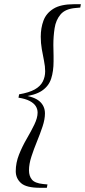

<svg xmlns="http://www.w3.org/2000/svg" viewBox="-20 -736 405 914"><path d="M68 -271 71 -287Q118 -295 145 -310Q172 -325 183.5 -347.5Q195 -370 195 -397Q195 -420 189.5 -446.5Q184 -473 179 -502Q174 -531 174 -561Q174 -603 187 -638Q200 -673 234.5 -694.5Q269 -716 333 -716H365L362 -700L340 -698Q291 -694 268.5 -667.5Q246 -641 240 -602Q234 -563 234 -522Q234 -509 234.5 -496Q235 -483 235 -469.5Q235 -456 235 -444Q235 -397 223.5 -361.5Q212 -326 179.5 -304Q147 -282 84 -275L86 -283Q143 -276 168.5 -253.5Q194 -231 194 -196Q194 -168 182.5 -133.5Q171 -99 156 -62.5Q141 -26 129.5 9.5Q118 45 118 75Q118 102 132 119Q146 136 185 140L206 142L203 158H171Q105 158 80 135.5Q55 113 55 79Q55 39 70.5 0Q86 -39 107 -75Q128 -111 143.5 -143Q159 -175 159 -200Q159 -217 150 -231Q141 -245 121 -255.5Q101 -266 68 -271Z"/></svg>

Font: Source Serif 4 60pt
Style: Italic
Weight: 400
Italic angle: -12°
Version: Version 4.004;hotconv 1.0.116;makeotfexe 2.5.65601